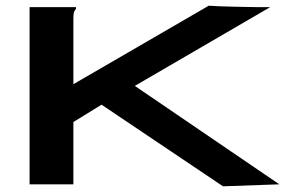

<svg xmlns="http://www.w3.org/2000/svg" viewBox="-20 -648 1040 675"><path d="M337 -280 238 -219V0H84V-623H247V-616Q241 -610 239.5 -603Q238 -596 238 -579V-352L714 -628Q725 -627 749 -626Q773 -625 800 -624.5Q827 -624 849 -623.5Q871 -623 878 -623H930L454 -346L962 0L764 7Z"/></svg>

Font: Inconsolata UltraExpanded Black
Style: Regular
Weight: 900
Width: 9
Monospace: yes
Designer: Raph Levien, Cyreal, Brenton Simpson
Foundry: Raph Levien, Cyreal, Google
Version: Version 3.001; ttfautohint (v1.8.2.53-6de2)